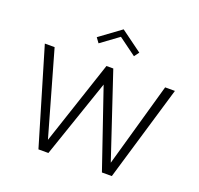

<svg xmlns="http://www.w3.org/2000/svg" viewBox="-185 -1356 1614 1559"><g transform="rotate(20 622.0 -576.0)"><path d="M622 -1088 775 -976 806 -1018 622 -1152.5 438.5 -1018 469 -976ZM391 0 622.5 -675.5 853.5 0H939L1184 -825H1099.5L894 -99L651.5 -825H592.5L351 -99L144.5 -825H60L305 0Z"/></g></svg>

Font: Spartan
Style: Regular
Weight: 400
Designer: Matt Bailey, Mirko Velimirovic
Foundry: Matt Bailey
Version: Version 1.003